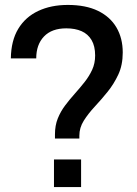

<svg xmlns="http://www.w3.org/2000/svg" viewBox="-20 -759 554 779"><path d="M203 -197V-214Q203 -250 214.5 -278.5Q226 -307 244.5 -331.5Q263 -356 284 -379.5Q305 -403 323.5 -426.5Q342 -450 354 -476Q366 -502 366 -534Q366 -572 351.5 -596.5Q337 -621 311 -632.5Q285 -644 249 -644Q190 -644 158.5 -611Q127 -578 127 -522H24Q25 -594 54 -642Q83 -690 135 -714.5Q187 -739 255 -739Q328 -739 377.5 -715Q427 -691 452.5 -647.5Q478 -604 478 -546Q478 -495 460 -456.5Q442 -418 416.5 -386.5Q391 -355 364.5 -326.5Q338 -298 320 -269.5Q302 -241 302 -209V-197ZM199 0V-112H309V0Z"/></svg>

Font: Hubot Sans Condensed ExtraLight Medium
Style: Regular
Weight: 500
Version: Version 2.000